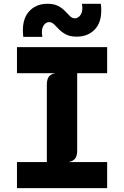

<svg xmlns="http://www.w3.org/2000/svg" viewBox="-20 -970 640 990"><path d="M67.5 0V-134.5H221.5V-532Q221.5 -562 232.5 -575.5Q243.5 -589 266 -592.5H67.5V-727H532.5V-592.5H378V-195Q378 -165 367 -151.8Q356 -138.5 333.5 -134.5H532.5V0ZM375.5 -781Q342 -781 320.5 -792.2Q299 -803.5 284.5 -818.5Q270 -833.5 258.5 -844.8Q247 -856 233.5 -856Q215 -856 203.2 -835.8Q191.5 -815.5 198.5 -780H100Q90.5 -864 126.5 -907.2Q162.5 -950.5 225 -950.5Q258.5 -950.5 279.8 -939.2Q301 -928 315.2 -913Q329.5 -898 340.8 -886.8Q352 -875.5 365.5 -875.5Q384.5 -875.5 396.8 -895.2Q409 -915 402.5 -950.5H500Q510 -867 474 -824Q438 -781 375.5 -781Z"/></svg>

Font: Spline Sans Mono
Style: Bold
Weight: 700
Designer: Eben Sorkin, Mirko Velimirovic
Foundry: Sorkin Type
Version: Version 1.004